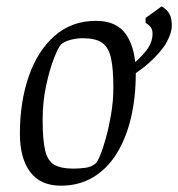

<svg xmlns="http://www.w3.org/2000/svg" viewBox="-20 -579 564 608"><path d="M173 9Q108 9 75.5 -34.5Q43 -78 43 -156Q43 -256 71 -337Q99 -418 153 -465.5Q207 -513 284 -513Q351 -513 380.5 -468Q410 -423 410 -347Q410 -270 394.5 -205Q379 -140 349 -92Q319 -44 274.5 -17.5Q230 9 173 9ZM212 -45Q229 -45 249 -47.5Q269 -50 281 -60Q287 -63 296.5 -85.5Q306 -108 315.5 -142.5Q325 -177 332 -218.5Q339 -260 339 -302Q339 -361 331.5 -395Q324 -429 303.5 -443.5Q283 -458 242 -458Q224 -458 204 -453Q184 -448 173 -438Q165 -430 151 -394.5Q137 -359 126 -307.5Q115 -256 115 -200Q115 -136 123 -102.5Q131 -69 152.5 -57Q174 -45 212 -45ZM345 -307 342 -335Q366 -350 394 -371Q422 -392 442.5 -418Q463 -444 463 -472Q463 -485 457.5 -492.5Q452 -500 441 -507V-522L492 -559Q502 -553 509 -545.5Q516 -538 520 -527Q524 -516 524 -497Q524 -475 507.5 -445Q491 -415 452 -380Q413 -345 345 -307Z"/></svg>

Font: Faustina Light Light
Style: Italic
Weight: 300
Italic angle: -8°
Version: Version 1.200